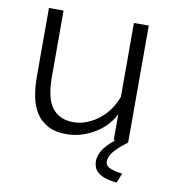

<svg xmlns="http://www.w3.org/2000/svg" viewBox="-80 -590 752 841"><g transform="rotate(10 296.5 -170.0)"><path d="M450 0V-115Q435 -86 412.5 -63Q390 -40 362.5 -24Q335 -8 304 1Q273 10 241 10Q190 10 156.5 -8.5Q123 -27 104 -58Q85 -89 77.5 -130Q70 -171 70 -215V-521H135V-227Q135 -190 140.5 -157Q146 -124 160 -100Q174 -76 199 -61.5Q224 -47 262 -47Q293 -47 322.5 -59Q352 -71 376.5 -90.5Q401 -110 419.5 -137Q438 -164 448 -193V-521H514V0ZM389 105Q389 74 411 44.5Q433 15 479 -16H496L513 0Q471 32 453.5 54Q436 76 436 96Q436 115 455 124Q474 133 512 138L494 181Q462 177 441.5 170Q421 163 409.5 152.5Q398 142 393.5 129.5Q389 117 389 105Z"/></g></svg>

Font: Rising Sun Light
Style: Regular
Weight: 300
Designer: Matt McInerney, Pablo Impallari, Rodrigo Fuenzalida (Raleway font), Stephen Hutchings (Greek), Cristiano Sobral (main ch
Foundry: The Rising Sun Project Authors
Version: Version 4.327; ttfautohint (v1.8.4.7-5d5b-dirty)